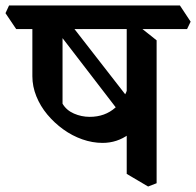

<svg xmlns="http://www.w3.org/2000/svg" viewBox="-59 -644 715 700"><path d="M315 -123Q278 -123 241 -136Q204 -149 171.5 -172.5Q139 -196 113.5 -226.5Q88 -257 73.5 -293Q59 -329 59 -366V-571L129 -573L169 -548V-266Q183 -242 210.5 -230Q238 -218 268 -218Q296 -218 319.5 -226.5Q343 -235 362 -252Q381 -269 394.5 -294Q408 -319 414 -352L484 -256Q454 -186 411 -154.5Q368 -123 315 -123ZM385 -224 109 -583 162 -603 435 -252ZM481 36 403 -10V-571L439 -555L512 -497V24ZM0 -538 -39 -596 -26 -624H597L636 -565L623 -538Z"/></svg>

Font: Eczar Medium
Style: Regular
Weight: 500
Designer: Vaibhav Singh
Foundry: Rosetta Type Foundry
Version: Version 2.000